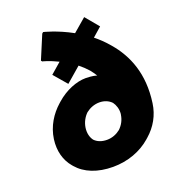

<svg xmlns="http://www.w3.org/2000/svg" viewBox="-158 -1006 1052 1152"><g transform="rotate(-20 368.0 -430.0)"><path d="M291 -256C296 -289 312 -318 334 -339C358 -358 388 -370 420 -370C451 -370 478 -359 497 -339C511 -320 521 -292 518 -261L517 -256C512 -223 497 -196 474 -174C450 -155 421 -143 388 -143C354 -143 327 -154 309 -173C294 -193 286 -222 291 -256ZM89 -256C79 -183 97 -119 137 -72L143 -65C190 -10 268 22 367 22C462 22 547 -10 610 -65L611 -66L619 -73C673 -120 709 -183 719 -256C745 -438 689 -568 608 -663L601 -671C577 -699 551 -724 523 -746L581 -797L516 -875L510 -882L426 -810C330 -863 248 -882 248 -882L240 -875L177 -725L183 -718C184 -718 223 -709 280 -681L212 -622L278 -545L284 -538L379 -620C398 -605 417 -587 434 -568C444 -556 455 -540 464 -526C438 -534 404 -535 393 -535C335 -535 263 -507 204 -455L203 -454L195 -447C142 -400 100 -335 89 -256Z"/></g></svg>

Font: Hussar Woodtype
Style: BlkObl
Weight: 900
Foundry: Cannot Into Space Fonts
Version: Version 1.07